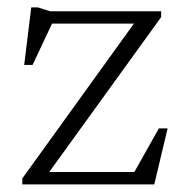

<svg xmlns="http://www.w3.org/2000/svg" viewBox="-20 -484 486 504"><path d="M38.5 0V-15.5L342 -436.5L360.5 -422H82.5L125.5 -441L65.5 -313.5H43.5L62 -464.5H79.5L111.5 -454.5H403V-439L98 -17L83 -32.5H348.5L323.5 -16L397 -147H420L385 0Z"/></svg>

Font: Newsreader Light
Style: Regular
Weight: 300
Designer: Hugues Gentile
Foundry: Production Type
Version: Version 1.003